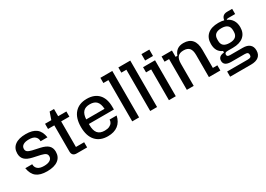

<svg xmlns="http://www.w3.org/2000/svg" viewBox="-5 -1514 3416 2470"><g transform="rotate(-30 1703.5 -279.0)"><path d="M41 -166H144V-161Q144 -122 173 -96Q202 -70 267 -70Q323 -70 354.5 -89.5Q386 -109 386 -145Q386 -172 367 -187Q348 -202 302 -213L192 -237Q115 -254 80.5 -288.5Q46 -323 46 -381Q46 -459 102.5 -501.5Q159 -544 264 -544Q365 -544 419 -502Q473 -460 487 -368H385V-373Q385 -412 356.5 -438Q328 -464 264 -464Q209 -464 179 -444.5Q149 -425 149 -389Q149 -362 167.5 -347Q186 -332 231 -321L340 -297Q418 -280 453 -246Q488 -212 488 -154Q488 -75 430.5 -32.5Q373 10 267 10Q165 10 110.5 -32Q56 -74 41 -166Z M640 -68V-457H547V-534H640L677 -641H742V-534H864V-457H742V-77H864V0H708Q675 0 657.5 -17.5Q640 -35 640 -68Z M926 -267Q926 -400 990 -472Q1054 -544 1170 -544Q1283 -544 1344.5 -478Q1406 -412 1406 -287V-250H1034V-237Q1034 -152 1067 -112.5Q1100 -73 1170 -73Q1213 -73 1240.5 -86.5Q1268 -100 1280.5 -120.5Q1293 -141 1293 -161V-166H1398Q1380 -80 1322 -35Q1264 10 1170 10Q1054 10 990 -62Q926 -134 926 -267ZM1306 -318Q1302 -393 1269.5 -428.5Q1237 -464 1170 -464Q1104 -464 1071 -428.5Q1038 -393 1034 -318Z M1534 -613H1459V-690H1636V0H1534Z M1801 -613H1726V-690H1903V0H1801Z M2079 -457H2003V-534H2181V0H2079ZM2069 -690H2186V-595H2069Z M2345 -457H2278V-534H2432V-440H2459Q2478 -493 2514 -518.5Q2550 -544 2607 -544Q2690 -544 2733 -494.5Q2776 -445 2776 -348V-77H2843V0H2673V-328Q2673 -398 2646 -429.5Q2619 -461 2560 -461Q2501 -461 2474 -429.5Q2447 -398 2447 -328V0H2345Z M2912 55H3218Q3248 55 3260.5 46Q3273 37 3273 15Q3273 -7 3260.5 -16.5Q3248 -26 3218 -26H3021Q2912 -26 2912 -102Q2912 -136 2934 -155Q2956 -174 2999 -177V-200Q2908 -237 2908 -355Q2908 -446 2965 -495Q3022 -544 3126 -544Q3175 -544 3209 -534Q3219 -611 3297 -611H3371V-534H3267Q3248 -534 3239 -524Q3290 -502 3317 -459Q3344 -416 3344 -355Q3344 -267 3287.5 -219.5Q3231 -172 3129 -172H3053Q3028 -172 3017 -164.5Q3006 -157 3006 -140Q3006 -123 3017 -116Q3028 -109 3053 -109H3238Q3305 -109 3340 -79Q3375 -49 3375 8Q3375 69 3336 100.5Q3297 132 3223 132H2912ZM3126 -247Q3243 -247 3243 -346V-365Q3243 -416 3213.5 -440.5Q3184 -465 3126 -465Q3067 -465 3038 -440.5Q3009 -416 3009 -365V-346Q3009 -295 3038 -271Q3067 -247 3126 -247Z"/></g></svg>

Font: Mozilla Headline BETA
Style: Regular
Weight: 400
Designer: Studio DRAMA
Foundry: Studio DRAMA
Version: Version 0.100